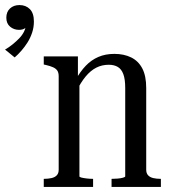

<svg xmlns="http://www.w3.org/2000/svg" viewBox="-147 -739 672 759"><path d="M26 0V-32H27Q43 -32 56.5 -35Q70 -38 77.5 -46Q85 -54 85 -68V-437Q85 -452 79.5 -460Q74 -468 63 -473Q52 -478 35 -482L26 -484V-516H161V-429L167 -420V-42Q167 -39 175 -37Q183 -35 195.5 -33.5Q208 -32 220 -32H221V0ZM489 0H294V-32H295Q305 -32 317.5 -33Q330 -34 339 -36.5Q348 -39 348 -42V-391Q348 -426 340.5 -446Q333 -466 318.5 -474.5Q304 -483 283 -483Q256 -483 233.5 -471.5Q211 -460 191.5 -436.5Q172 -413 155 -378L151 -422Q170 -456 192 -479Q214 -502 242 -514Q270 -526 305 -526Q343 -526 371.5 -512Q400 -498 415.5 -468.5Q431 -439 431 -391V-68Q431 -54 438.5 -46Q446 -38 459 -35Q472 -32 488 -32H489ZM-89 -512 -127 -543Q-110 -553 -96 -564.5Q-82 -576 -70.5 -588Q-59 -600 -52 -614Q-45 -628 -44 -645L-36 -646Q-39 -634 -48 -627.5Q-57 -621 -72 -621Q-92 -621 -107 -633.5Q-122 -646 -122 -669Q-122 -692 -107.5 -705.5Q-93 -719 -70 -719Q-45 -719 -29 -703Q-13 -687 -13 -654Q-13 -631 -20 -610Q-27 -589 -38 -571.5Q-49 -554 -62.5 -538.5Q-76 -523 -89 -512Z"/></svg>

Font: Roboto Serif 120pt ExtraCondensed
Style: Regular
Weight: 400
Width: 2
Designer: Greg Gazdowicz
Foundry: Commercial Type
Version: Version 1.008